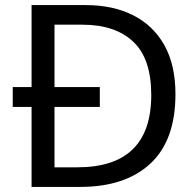

<svg xmlns="http://www.w3.org/2000/svg" viewBox="-20 -734 770 754"><path d="M317 -714Q424 -714 503 -674Q582 -634 625.5 -556.5Q669 -479 669 -364Q669 -183 570.5 -91.5Q472 0 295 0H104V-314H30V-392H104V-714ZM304 -637H194V-392H372V-314H194V-77H284Q574 -77 574 -361Q574 -504 503 -570.5Q432 -637 304 -637Z"/></svg>

Font: Noto Sans Chakma
Style: Regular
Weight: 400
Designer: Zachary Quinn Scheuren - Monotype Design Team
Foundry: Monotype Imaging Inc.
Version: Version 2.003; ttfautohint (v1.8.4.7-5d5b)